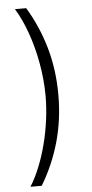

<svg xmlns="http://www.w3.org/2000/svg" viewBox="-61 -796 468 979"><g transform="rotate(-5 173.5 -306.5)"><path d="M111.9 -761.4Q172.6 -660.9 204.7 -547.9Q236.9 -435 236.9 -306.8Q236.9 -179 204.5 -65.3Q172.2 48.3 111.9 147.7H54.3Q80.3 106.5 101.9 53.1Q123.6 -0.4 139 -60Q154.5 -119.7 163 -182.9Q171.5 -246.1 171.5 -306.8Q171.5 -347.7 167.6 -389.4Q163.7 -431.1 156.4 -472.5Q149.1 -513.8 138.7 -553.8Q128.2 -593.8 115.2 -630.7Q102.3 -667.6 86.8 -700.8Q71.4 -734 54.3 -761.4Z"/></g></svg>

Font: Inter P Light
Style: Regular
Weight: 300
Designer: Rasmus Andersson
Foundry: rsms
Version: Version 3.018;git-588b23468